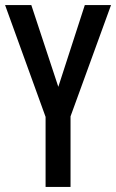

<svg xmlns="http://www.w3.org/2000/svg" viewBox="-20 -734 456 754"><path d="M209 -393 103 -714H0L159 -275V0H257V-277L416 -714H313Z"/></svg>

Font: Noto Sans Gujarati ExtraCondensed Medium
Style: Regular
Weight: 500
Width: 2
Designer: Jelle Bosma - Monotype Design Team, Universal Thirst
Foundry: Monotype Imaging Inc.
Version: Version 2.106